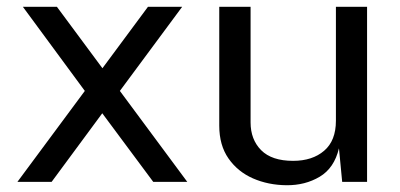

<svg xmlns="http://www.w3.org/2000/svg" viewBox="-20 -537 1180 567"><path d="M533 0H432.5L282 -202.5L132.5 0H31.5L230.5 -268.5L47.5 -517H148L282.5 -335.5L417 -517H518L334 -268.5Z M826 10Q772 9.5 727 -10.2Q682 -30 654.8 -69Q627.5 -108 627.5 -166V-517H720V-175.5Q720 -125 751.2 -93.5Q782.5 -62 845.5 -62Q902.5 -62 937.2 -91.8Q972 -121.5 972 -180.5V-517H1064V0H990.5L981 -99Q967 -40.5 924 -15Q881 10.5 826 10Z"/></svg>

Font: Public Sans
Style: Regular
Weight: 400
Designer: The Public Sans project authors (U.S. Web Design System). Libre Franklin designed by Pablo Impallari and Rodrigo Fuenzal
Version: Version 1.008; ttfautohint (v1.8.1) -l 8 -r 50 -G 200 -x 14 